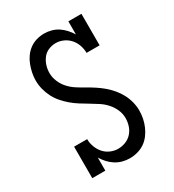

<svg xmlns="http://www.w3.org/2000/svg" viewBox="-182 -845 863 955"><g transform="rotate(-30 250.0 -367.5)"><path d="M281 8Q260 8 239.5 2.5Q219 -3 201 -14.5Q183 -26 169 -41.5Q155 -57 144 -75V0H69V-181H144Q144 -158 152 -136.5Q160 -115 174.5 -98Q189 -81 210.5 -71.5Q232 -62 254 -62Q276 -62 297 -70Q318 -78 333 -94.5Q348 -111 355 -132.5Q362 -154 362 -176Q362 -202 351.5 -225.5Q341 -249 324 -268Q307 -287 285.5 -301Q264 -315 242 -328Q220 -341 198.5 -354.5Q177 -368 157.5 -384.5Q138 -401 121 -420.5Q104 -440 92.5 -462.5Q81 -485 74.5 -510Q68 -535 68 -561Q68 -583 72.5 -604.5Q77 -626 85 -647Q93 -668 106 -686Q119 -704 136.5 -717Q154 -730 176 -736.5Q198 -743 220 -743Q241 -743 261.5 -737.5Q282 -732 299.5 -720.5Q317 -709 331 -693.5Q345 -678 356 -660V-735H431V-554H356Q356 -576 348.5 -598Q341 -620 326 -637Q311 -654 290 -663.5Q269 -673 247 -673Q225 -673 205 -664.5Q185 -656 172 -639Q159 -622 152.5 -601.5Q146 -581 146 -559Q146 -534 156 -510Q166 -486 183 -467Q200 -448 221.5 -434Q243 -420 265.5 -407.5Q288 -395 309.5 -381Q331 -367 350.5 -350.5Q370 -334 386.5 -314.5Q403 -295 415 -272.5Q427 -250 433.5 -225Q440 -200 440 -175Q440 -152 435.5 -130Q431 -108 422 -87Q413 -66 399 -47.5Q385 -29 366.5 -16.5Q348 -4 326 2Q304 8 281 8Z"/></g></svg>

Font: Iosevka Curly Slab
Style: Regular
Weight: 400
Monospace: yes
Designer: Belleve Invis
Foundry: Belleve Invis
Version: Version 22.1.2; ttfautohint (v1.8.4)